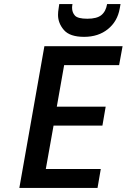

<svg xmlns="http://www.w3.org/2000/svg" viewBox="-20 -923 622 943"><path d="M568 -881Q557 -818 510 -780Q463 -742 393 -742Q323 -742 294 -775.5Q265 -809 265 -850Q265 -865 268 -882L271 -903H336Q334 -893 334 -885Q334 -862 348 -846.5Q362 -831 409 -831Q456 -831 478 -849Q500 -867 506 -903H572ZM295 -603 259 -399H499L483 -306H243L205 -93H475L459 0H75L198 -696H582L565 -603Z"/></svg>

Font: Fz Poppins Med
Style: Italic
Weight: 500
Italic angle: -10°
Designer: Ninad Kale (Devanagari), Jonny Pinhorn (Latin)
Foundry: Indian Type Foundry
Version: Vit hóa bi Vntype.Com & FontZin.Com